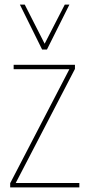

<svg xmlns="http://www.w3.org/2000/svg" viewBox="-20 -810 380 830"><path d="M24 0V-18L280 -511H39V-530H304V-512L48 -19H323V0ZM280 -790 183 -596H162L66 -790H87L173 -621L260 -790Z"/></svg>

Font: Georama SemiCondensed Thin
Style: Regular
Weight: 100
Width: 4
Designer: Jean-Baptiste Levee
Foundry: Production Type
Version: Version 1.000